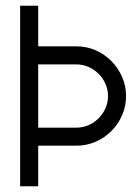

<svg xmlns="http://www.w3.org/2000/svg" viewBox="-20 -650 462 670"><path d="M113.3 -488.3H246.6Q282.7 -488.3 314.2 -474.4Q345.7 -460.4 369.1 -436.5Q392.6 -412.6 406.2 -381.3Q419.9 -350.1 419.9 -314.9Q419.9 -279.8 406.2 -248.3Q392.6 -216.8 369.1 -193.1Q345.7 -169.4 314 -155.5Q282.2 -141.6 246.6 -141.6H113.3V0H50.3V-629.9H113.3ZM113.3 -204.6H246.6Q268.6 -204.6 288.6 -213.1Q308.6 -221.7 323.7 -236.8Q338.9 -252 347.9 -272Q356.9 -292 356.9 -314.9Q356.9 -337.4 347.9 -357.7Q338.9 -377.9 323.7 -392.8Q308.6 -407.7 288.6 -416.5Q268.6 -425.3 246.6 -425.3H113.3Z"/></svg>

Font: Fibel Vienna LRS
Style: Regular
Weight: 400
Designer: Peter Wiegel
Foundry: Peter Wioegel
Version: Version 000.000